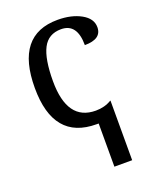

<svg xmlns="http://www.w3.org/2000/svg" viewBox="-145 -632 782 957"><g transform="rotate(-20 246.0 -153.5)"><path d="M283.2 9.8Q55.2 9.8 55.2 -265.1Q55.2 -545.9 277.8 -545.9Q351.1 -545.9 401.6 -517.8Q452.1 -489.7 452.1 -443.8Q452.1 -380.9 362.8 -380.9Q362.8 -496.1 277.8 -496.1Q210.4 -496.1 181.2 -439.9Q151.9 -383.8 151.9 -266.1Q151.9 -55.2 303.2 -55.2Q350.1 -55.2 386.2 -77.1H388.2V238.8H293.9V9.8Z"/></g></svg>

Font: Noto Serif
Style: Regular
Weight: 400
Designer: Monotype Design team
Foundry: Monotype Imaging Inc.
Version: Version 1.02